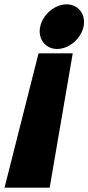

<svg xmlns="http://www.w3.org/2000/svg" viewBox="-20 -591 408 886"><path d="M165.5 -468C153.6 -412 188.8 -365 243.6 -365C298.4 -365 353.6 -412 365.5 -468C377.4 -524 342.2 -571 287.4 -571C232.6 -571 177.4 -524 165.5 -468ZM0.9 275H209.2L315.7 -345H157.9Z"/></svg>

Font: Hussar Nova
Style: 96
Weight: 700
Foundry: Cannot Into Space Fonts
Version: Version 0.99